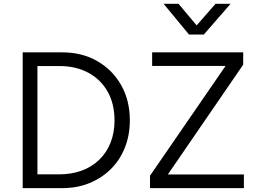

<svg xmlns="http://www.w3.org/2000/svg" viewBox="-20 -970 1322 990"><path d="M97 0V-700H302Q403 -700 481.5 -655Q560 -610 604.8 -531Q649.5 -452 649.5 -349Q649.5 -273.5 624 -209.2Q598.5 -145 551.8 -98.5Q505 -52 441.5 -26Q378 0 302 0ZM173 -71H285Q349.5 -71 402 -90.5Q454.5 -110 492.2 -146.8Q530 -183.5 550.2 -234.8Q570.5 -286 570.5 -349Q570.5 -434.5 535.2 -497.2Q500 -560 435.8 -594.8Q371.5 -629.5 285 -629.5H173ZM753.5 0V-64L1143 -630H764.5V-700H1234V-636.5L845.5 -70.5H1237.5V0ZM954.5 -792 823.5 -950.5H900.5L994 -839L1091.5 -950.5H1169L1031 -792Z"/></svg>

Font: Geologica Cursive ExtraLight
Style: Regular
Weight: 250
Designer: Sindre Bremnes, Frode Helland
Foundry: Monokrom Skriftforlag AS
Version: Version 1.010;gftools[0.9.28]